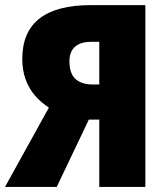

<svg xmlns="http://www.w3.org/2000/svg" viewBox="-27 -734 660 754"><path d="M321.8 -264.2 195.8 0H-7.3L165 -311.5Q134.3 -331.1 110.6 -358.4Q86.9 -385.7 73.7 -421.9Q60.5 -458 60.5 -502.9Q60.5 -608.4 127.9 -661.1Q195.3 -713.9 329.6 -713.9H543.9V0H362.8V-264.2ZM362.8 -569.8H332.5Q300.3 -569.8 281.2 -559.8Q262.2 -549.8 253.9 -532.7Q245.6 -515.6 245.6 -494.1Q245.6 -445.3 269.5 -423.8Q293.5 -402.3 335.4 -402.3H362.8Z"/></svg>

Font: Open Sans SemiCondensed ExtraBold
Style: Regular
Weight: 800
Width: 4
Designer: Monotype Design Team
Foundry: Monotype Imaging Inc.
Version: Version 3.000